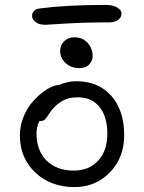

<svg xmlns="http://www.w3.org/2000/svg" viewBox="-20 -781 580 773"><path d="M162.1 -681.2Q137.7 -681.2 123.3 -692.1Q108.9 -703.1 108.9 -717.8Q108.9 -728 116.5 -736.6Q124 -745.1 141.1 -747.1Q248.5 -761.2 404.8 -761.2Q436.5 -761.2 452.9 -750.2Q469.2 -739.3 469.2 -727.1Q469.2 -710.4 455.6 -700.7Q441.9 -690.9 418 -690.9Q321.3 -690.9 242.9 -686Q164.6 -681.2 162.1 -681.2ZM298.8 -506.8Q266.6 -506.8 244.4 -526.9Q222.2 -546.9 222.2 -576.2Q222.2 -599.6 238.5 -615.2Q254.9 -630.9 279.8 -630.9Q312.5 -630.9 332.8 -608.2Q353 -585.4 353 -555.2Q353 -536.6 339.4 -521.7Q325.7 -506.8 298.8 -506.8ZM279.8 -27.8Q184.1 -27.8 122.1 -86.4Q60.1 -145 60.1 -235.8Q60.1 -271.5 72.5 -304.7Q85 -337.9 103.5 -361.6Q122.1 -385.3 144 -403.3Q166 -421.4 185.3 -430.2Q204.6 -439 217.8 -439Q253.9 -454.1 286.1 -454.1Q376 -454.1 428 -395.3Q480 -336.4 480 -235.8Q480 -146.5 422.6 -87.2Q365.2 -27.8 279.8 -27.8ZM127 -243.2Q127 -174.8 167.5 -134.5Q208 -94.2 276.9 -94.2Q338.9 -94.2 375.5 -134.5Q412.1 -174.8 412.1 -242.2Q412.1 -311 380.9 -350.1Q349.6 -389.2 293.9 -389.2Q262.2 -389.2 240.7 -379.6Q219.2 -370.1 199.2 -350.1Q187 -337.9 177.2 -322.3Q167.5 -306.6 161.1 -300.3Q154.8 -293.9 143.1 -293.9H138.2Q127 -269 127 -243.2Z"/></svg>

Font: Shantell Sans Irregular
Style: Regular
Weight: 300
Designer: Stephen Nixon, Anya Danilova, Shantell Martin
Foundry: Arrow Type
Version: Version 1.006;[9816181b4]